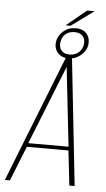

<svg xmlns="http://www.w3.org/2000/svg" viewBox="-74 -832 481 869"><g transform="rotate(5 167.0 -398.0)"><path d="M-18 0 215 -591H235L299 0H275L257 -158H68L5 0ZM73 -175H256L216 -534ZM221 -573Q189 -573 171.5 -593.5Q154 -614 158 -642Q162 -671 185.5 -691.5Q209 -712 241 -712Q276 -712 292.5 -691.5Q309 -671 305 -642Q301 -614 276 -593.5Q251 -573 221 -573ZM224 -591Q249 -591 265.5 -605.5Q282 -620 285 -642Q288 -666 275.5 -680Q263 -694 238 -694Q213 -694 197 -680Q181 -666 178 -642Q175 -620 187 -605.5Q199 -591 224 -591ZM195 -721 286 -796H320L217 -721Z"/></g></svg>

Font: Alumni Sans Thin Thin
Style: Italic
Weight: 250
Italic angle: -8°
Version: Version 1.016